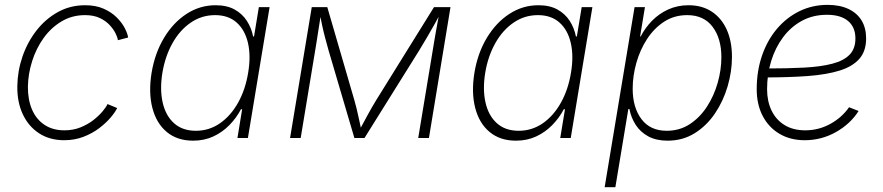

<svg xmlns="http://www.w3.org/2000/svg" viewBox="-20 -572 3659 796"><path d="M246.1 9.3Q186 9.3 142.1 -19.3Q98.1 -47.9 74.5 -98.4Q50.8 -148.9 51.8 -215.3Q52.7 -277.8 73.2 -337.6Q93.8 -397.5 131.3 -445.6Q168.9 -493.7 220 -522Q271 -550.3 333 -550.3Q377 -550.3 409.2 -536.1Q441.4 -522 463.1 -500.5Q484.9 -479 496.8 -456.3Q508.8 -433.6 511.2 -416.5L468.8 -405.3Q467.3 -417.5 458.5 -434.8Q449.7 -452.1 433.6 -469.2Q417.5 -486.3 392.6 -497.8Q367.7 -509.3 332.5 -509.3Q278.8 -509.3 235.4 -483.4Q191.9 -457.5 161.1 -414.8Q130.4 -372.1 113.5 -319.3Q96.7 -266.6 95.7 -213.4Q95.2 -159.2 112.5 -118.4Q129.9 -77.6 164.1 -54.7Q198.2 -31.7 247.1 -31.7Q283.2 -31.7 313.7 -43.9Q344.2 -56.2 367.2 -74.2Q390.1 -92.3 405.3 -110.4Q420.4 -128.4 425.8 -140.6L465.8 -124Q457.5 -106.9 438.5 -84.5Q419.4 -62 391.1 -40.5Q362.8 -19 326.2 -4.9Q289.6 9.3 246.1 9.3Z M780.8 11.2Q714.8 11.2 671.6 -24.7Q628.4 -60.5 611.8 -124.3Q595.2 -188 608.4 -270Q622.1 -352.1 660.2 -415.3Q698.2 -478.5 753.4 -514.4Q808.6 -550.3 874 -550.3Q920.4 -550.3 952.4 -532.7Q984.4 -515.1 1003.4 -485.6Q1022.5 -456.1 1029.3 -420.9H1033.2L1053.2 -542.5H1097.7L1007.8 0H964.4L983.9 -119.1H979Q960.4 -83.5 931.4 -53.7Q902.3 -23.9 864.5 -6.3Q826.7 11.2 780.8 11.2ZM792 -29.8Q847.2 -29.8 892.1 -61Q937 -92.3 967.3 -146.7Q997.6 -201.2 1008.8 -270.5Q1020.5 -339.8 1008.1 -393.8Q995.6 -447.8 961.2 -478.5Q926.8 -509.3 871.6 -509.3Q815.9 -509.3 770.5 -478Q725.1 -446.8 694.8 -392.6Q664.6 -338.4 653.3 -270.5Q642.1 -202.1 654.3 -147.5Q666.5 -92.8 701.4 -61.3Q736.3 -29.8 792 -29.8Z M1182.6 0 1272.5 -542.5H1336.9L1448.7 -158.2Q1453.6 -141.1 1457.8 -124.3Q1461.9 -107.4 1465.3 -91.6Q1468.8 -75.7 1472.2 -60.3Q1475.6 -44.9 1478.5 -29.8H1468.8Q1477.5 -45.4 1485.6 -60.8Q1493.7 -76.2 1502.4 -92Q1511.2 -107.9 1520.5 -124.5Q1529.8 -141.1 1540.5 -158.2L1779.3 -542.5H1847.7L1758.3 0H1713.9L1773.9 -362.3Q1776.9 -381.3 1780.3 -401.1Q1783.7 -420.9 1787.1 -440.4Q1790.5 -460 1794.2 -479.7Q1797.9 -499.5 1801.3 -518.1H1806.6Q1792.5 -490.7 1778.3 -465.8Q1764.2 -440.9 1749.5 -415.8Q1734.9 -390.6 1717.8 -362.8L1491.2 0H1449.2L1342.3 -362.8Q1334.5 -390.6 1327.9 -415.5Q1321.3 -440.4 1315.9 -465.6Q1310.5 -490.7 1305.2 -518.1H1311Q1308.1 -498.5 1305.2 -479.2Q1302.2 -460 1299.1 -440.7Q1295.9 -421.4 1293 -401.6Q1290 -381.8 1286.6 -362.3L1226.6 0Z M2119.1 11.2Q2053.2 11.2 2010 -24.7Q1966.8 -60.5 1950.2 -124.3Q1933.6 -188 1946.8 -270Q1960.4 -352.1 1998.5 -415.3Q2036.6 -478.5 2091.8 -514.4Q2147 -550.3 2212.4 -550.3Q2258.8 -550.3 2290.8 -532.7Q2322.8 -515.1 2341.8 -485.6Q2360.8 -456.1 2367.7 -420.9H2371.6L2391.6 -542.5H2436L2346.2 0H2302.7L2322.3 -119.1H2317.4Q2298.8 -83.5 2269.8 -53.7Q2240.7 -23.9 2202.9 -6.3Q2165 11.2 2119.1 11.2ZM2130.4 -29.8Q2185.5 -29.8 2230.5 -61Q2275.4 -92.3 2305.7 -146.7Q2335.9 -201.2 2347.2 -270.5Q2358.9 -339.8 2346.4 -393.8Q2334 -447.8 2299.6 -478.5Q2265.1 -509.3 2210 -509.3Q2154.3 -509.3 2108.9 -478Q2063.5 -446.8 2033.2 -392.6Q2002.9 -338.4 1991.7 -270.5Q1980.5 -202.1 1992.7 -147.5Q2004.9 -92.8 2039.8 -61.3Q2074.7 -29.8 2130.4 -29.8Z M2486.8 204.1 2610.8 -542.5H2653.8L2633.8 -420.9H2636.2Q2654.8 -457 2683.6 -486.3Q2712.4 -515.6 2750.7 -533Q2789.1 -550.3 2834.5 -550.3Q2891.1 -550.3 2931.4 -523.4Q2971.7 -496.6 2993.2 -448.5Q3014.6 -400.4 3014.6 -335.9Q3014.6 -274.9 2996.3 -213.1Q2978 -151.4 2943.4 -100.6Q2908.7 -49.8 2859.4 -19.3Q2810.1 11.2 2747.6 11.2Q2700.7 11.2 2667.7 -6.6Q2634.8 -24.4 2615.5 -54.4Q2596.2 -84.5 2589.4 -120.1H2585L2531.2 204.1ZM2744.1 -29.8Q2797.4 -29.8 2839.4 -57.1Q2881.3 -84.5 2910.6 -129.4Q2939.9 -174.3 2955.3 -228.3Q2970.7 -282.2 2970.7 -335Q2970.7 -412.6 2934.3 -460.9Q2897.9 -509.3 2829.1 -509.3Q2775.4 -509.3 2733.6 -482.2Q2691.9 -455.1 2662.6 -410.2Q2633.3 -365.2 2618.2 -311.3Q2603 -257.3 2603 -204.1Q2603 -126.5 2639.4 -78.1Q2675.8 -29.8 2744.1 -29.8Z M3316.4 9.3Q3256.8 9.3 3211.9 -17.1Q3167 -43.5 3142.1 -91.1Q3117.2 -138.7 3117.2 -202.1Q3117.2 -276.9 3138.9 -340.6Q3160.6 -404.3 3200.4 -451.7Q3240.2 -499 3293.9 -525.4Q3347.7 -551.8 3411.1 -551.8Q3461.4 -551.8 3497.3 -534.9Q3533.2 -518.1 3552 -487.1Q3570.8 -456.1 3570.8 -412.6Q3570.8 -360.4 3543 -328.4Q3515.1 -296.4 3461.4 -279.5Q3407.7 -262.7 3329.3 -256.8Q3251 -251 3150.4 -251L3154.3 -288.1Q3244.6 -288.1 3314 -291.7Q3383.3 -295.4 3430.7 -307.9Q3478 -320.3 3502.2 -345.2Q3526.4 -370.1 3526.4 -412.6Q3526.4 -459.5 3495.8 -485.1Q3465.3 -510.7 3408.2 -510.7Q3350.6 -510.7 3304.7 -485.8Q3258.8 -460.9 3226.6 -417.7Q3194.3 -374.5 3177.2 -319.1Q3160.2 -263.7 3160.2 -202.1Q3160.2 -152.3 3178.7 -113.8Q3197.3 -75.2 3232.7 -53.5Q3268.1 -31.7 3318.4 -31.7Q3374 -31.7 3422.4 -58.3Q3470.7 -85 3500 -127.4L3539.6 -111.8Q3505.4 -58.1 3445.6 -24.4Q3385.7 9.3 3316.4 9.3Z"/></svg>

Font: Inter 16pt ExtraLight
Style: Italic
Weight: 250
Italic angle: -9.3988°
Version: Version 4.001;git-66647c0bb